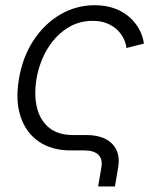

<svg xmlns="http://www.w3.org/2000/svg" viewBox="-20 -568 589 725"><path d="M350.6 136.2 362.8 64Q368.2 33.2 351.6 16.6Q335 0 298.3 0H247.1Q176.3 0 127.7 -32.7Q79.1 -65.4 58.3 -126Q37.6 -186.5 51.3 -268.6Q64.9 -351.6 106 -414.6Q147 -477.5 207 -512.9Q267.1 -548.3 337.9 -548.3Q379.9 -548.3 412.8 -536.1Q445.8 -523.9 469.2 -502.9Q492.7 -481.9 506.3 -456.1Q520 -430.2 523.4 -403.3L457.5 -386.7Q455.6 -403.8 447 -421.9Q438.5 -439.9 422.9 -455.1Q407.2 -470.2 384 -479.7Q360.8 -489.3 329.6 -489.3Q274.9 -489.3 230.5 -459.5Q186 -429.7 157 -379.9Q127.9 -330.1 117.7 -269Q107.9 -208 119.9 -160.4Q131.8 -112.8 165.8 -85.4Q199.7 -58.1 255.4 -58.1H306.6Q348.6 -58.1 377.4 -43.7Q406.2 -29.3 419.4 -2.2Q432.6 24.9 426.3 63L414.1 136.2Z"/></svg>

Font: Inter 17pt Light
Style: Italic
Weight: 300
Italic angle: -9.3988°
Version: Version 4.001;git-66647c0bb